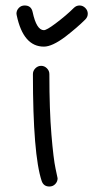

<svg xmlns="http://www.w3.org/2000/svg" viewBox="-20 -680 360 700"><path d="M291 -609Q262 -580 218 -546Q170 -510 140 -510Q65 -510 41 -624Q41 -625 40.5 -627Q40 -629 40 -630Q40 -642 48.5 -651Q57 -660 70 -660Q94 -660 99 -636Q113 -570 140 -570Q150 -570 182 -594Q222 -624 249 -651Q258 -660 270 -660Q282 -660 291 -651Q300 -642 300 -630Q300 -618 291 -609ZM190 -30Q190 -18 181.5 -9Q173 0 160 0Q139 0 132 -20Q100 -116 100 -410Q100 -422 109 -431Q118 -440 130 -440Q142 -440 151 -431Q160 -422 160 -410Q160 -278 167.5 -189Q175 -100 182.5 -65.5Q190 -31 190 -30Z"/></svg>

Font: Pecita
Style: Book
Weight: 400
Width: 7
Version: Version 4.3